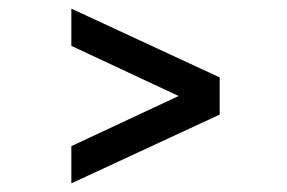

<svg xmlns="http://www.w3.org/2000/svg" viewBox="-20 -519 663 444"><path d="M145 -499 488 -340V-254L145 -95V-181L393 -297L145 -413Z"/></svg>

Font: Unageo
Style: Regular
Weight: 400
Designer: Richard Sepsi
Foundry: Richard Sepsi
Version: Version 2.000